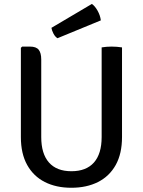

<svg xmlns="http://www.w3.org/2000/svg" viewBox="-20 -918 708 952"><path d="M585 -238.5Q585 -156 553.8 -100Q522.5 -44 466 -15.5Q409.5 13 333.5 13Q258.5 13 202.2 -15.5Q146 -44 114.8 -100Q83.5 -156 83.5 -238.5V-681L90 -687H128.5Q159.5 -687 172 -671.2Q184.5 -655.5 184.5 -622.5V-238.5Q184.5 -155.5 222.8 -112.2Q261 -69 334 -69Q407.5 -69 445.8 -112.2Q484 -155.5 484 -238.5V-683Q495.5 -685 508.5 -686Q521.5 -687 533 -687Q545 -687 559.2 -686Q573.5 -685 585 -683ZM435.5 -898.5Q450.5 -888.5 463.8 -865Q477 -841.5 480 -817L265 -728.5Q253 -736 245 -751.5Q237 -767 235 -780Z"/></svg>

Font: Signika Negative Light
Style: Regular
Weight: 400
Version: Version 2.001